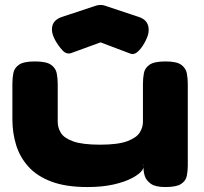

<svg xmlns="http://www.w3.org/2000/svg" viewBox="-20 -748 823 775"><path d="M333 7Q246 7 187.5 -15Q129 -37 94.5 -75.5Q60 -114 45 -163Q30 -212 30 -266V-410Q30 -433 34 -453.5Q38 -474 57 -487Q76 -500 121 -500Q167 -500 186 -486.5Q205 -473 209 -452Q213 -431 213 -409V-256Q213 -233 225.5 -212Q238 -191 275 -177.5Q312 -164 384 -164Q456 -164 493.5 -178Q531 -192 544 -213Q557 -234 557 -256V-410Q557 -433 561 -453.5Q565 -474 584 -487Q603 -500 648 -500Q693 -500 711.5 -486.5Q730 -473 734 -452.5Q738 -432 738 -409V-80Q738 -58 734 -38Q730 -18 711 -5.5Q692 7 647 7Q607 7 588.5 -6.5Q570 -20 564.5 -37.5Q559 -55 559.5 -69Q560 -83 558 -83L554 -87Q565 -77 554.5 -61.5Q544 -46 514.5 -30Q485 -14 439 -3.5Q393 7 333 7ZM386 -728Q394 -728 400.5 -726Q407 -724 410 -723L539 -680Q571 -670 578 -644Q585 -618 569 -586Q556 -559 539 -542Q522 -525 505 -532L386 -577L268 -534Q249 -527 232.5 -544.5Q216 -562 202 -587Q185 -619 191.5 -644Q198 -669 231 -680L361 -723Q363 -724 370.5 -726Q378 -728 386 -728Z"/></svg>

Font: Fredoka Expanded
Style: Bold
Weight: 700
Width: 7
Designer: Ben Nathan
Foundry: Milena B. Brandão, Ben Nathan
Version: Version 2.001